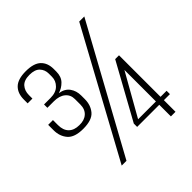

<svg xmlns="http://www.w3.org/2000/svg" viewBox="-162 -726 853 853"><g transform="rotate(-45 264.5 -299.0)"><path d="M122 -236Q68 -236 46 -261.5Q24 -287 24 -325V-359H54V-327Q54 -295 71.5 -277.5Q89 -260 121 -260Q152 -259 170.5 -275.5Q189 -292 189 -322V-356Q189 -383 169.5 -399Q150 -415 116 -415H75V-436H116Q150 -436 168.5 -454.5Q187 -473 187 -498V-518Q187 -542 171.5 -558.5Q156 -575 122 -575Q88 -575 72.5 -557.5Q57 -540 57 -513V-491H27V-515Q27 -554 49.5 -576Q72 -598 122 -598Q172 -598 194.5 -576.5Q217 -555 217 -517V-501Q217 -469 199 -450.5Q181 -432 157 -425Q189 -420 204.5 -398.5Q220 -377 220 -347V-325Q220 -287 198.5 -261.5Q177 -236 122 -236ZM127 0 446 -586H478L157 0ZM436 0V-73H297V-94L441 -355H465V-94H503V-73H465V0ZM324 -94H436V-292Z"/></g></svg>

Font: Alumni Sans Thin ExtraLight
Style: Regular
Weight: 250
Version: Version 1.018